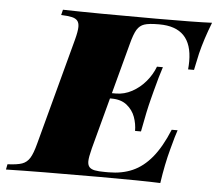

<svg xmlns="http://www.w3.org/2000/svg" viewBox="-96 -660 807 711"><g transform="rotate(5 307.5 -304.0)"><path d="M664.1 -607.9Q639.2 -543.9 626 -490.2Q622.1 -474.1 616.7 -446.8L612.8 -428.2H590.8Q592.3 -444.3 592.3 -458.5Q592.3 -585 470.2 -585H466.8Q431.6 -585 414.6 -579.3Q397.5 -573.7 387.2 -556.9Q377 -540 367.2 -502L317.4 -315.9H332Q363.3 -315.9 392.1 -331.5Q420.9 -347.2 442.4 -372.8Q463.9 -398.4 475.1 -428.2H497.1Q485.8 -394.5 470.7 -336.4L462.9 -306.2Q451.7 -263.7 437 -184.1H415Q415 -210.4 405.8 -235.8Q396.5 -261.2 374.8 -278.6Q353 -295.9 317.9 -295.9H312L261.2 -106Q252.4 -71.8 252.4 -57.1Q252.4 -43 259 -35.6Q265.6 -28.3 279.3 -25.6Q293 -22.9 317.9 -22.9H331.1Q380.4 -22.9 419.4 -40Q458.5 -57.1 490.7 -95.9Q522.9 -134.8 549.8 -200.2H571.8Q565.4 -183.1 550.8 -127.9Q535.2 -70.8 524.9 0Q457 -2.9 298.8 -2.9Q66.9 -2.9 -48.8 0L-44.9 -20Q-8.8 -21.5 9 -27.8Q26.9 -34.2 37.6 -51.3Q48.3 -68.4 58.1 -106L164.1 -502Q172.4 -533.7 172.4 -549.8Q172.4 -564.9 165.5 -572.8Q158.7 -580.6 144.8 -583.7Q130.9 -586.9 105 -587.9L109.9 -607.9Q225.1 -605 457 -605Q601.1 -605 664.1 -607.9Z"/></g></svg>

Font: TypoPRO Playfair Display SC
Style: Italic
Weight: 900
Italic angle: -14°
Designer: Claus Eggers Sørensen
Foundry: Claus Eggers Sørensen
Version: Version 1.004;PS 001.004;hotconv 1.0.70;makeotf.lib2.5.58329